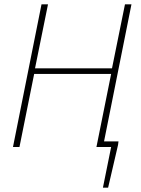

<svg xmlns="http://www.w3.org/2000/svg" viewBox="-20 -680 650 888"><path d="M456 188 494 0H450L455 -26H528L526 -10L480 188ZM40 0 172 -660H202L142 -364H498L558 -660H588L456 0H426L494 -338H138L70 0Z"/></svg>

Font: Source Sans 3 ExtraLight
Style: Italic
Weight: 250
Italic angle: -11°
Designer: Paul D. Hunt
Foundry: Adobe
Version: Version 3.046;hotconv 1.0.118;makeotfexe 2.5.65603